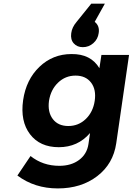

<svg xmlns="http://www.w3.org/2000/svg" viewBox="-20 -842 734 1062"><path d="M76.2 128.9 148.9 21Q216.8 75.2 308.1 75.2Q374 75.2 417.5 42.7Q460.9 10.3 469.2 -44.9L478 -106Q410.6 -27.8 305.2 -27.8Q200.7 -27.8 146 -99.6Q91.3 -171.4 107.9 -288.1Q124.5 -401.9 198.2 -472.4Q272 -543 375 -543Q482.4 -544.4 529.8 -464.8L541 -538.1H693.8L623 -49.8Q606.4 64.5 517.8 132.3Q429.2 200.2 299.8 200.2Q171.4 200.2 76.2 128.9ZM251 -284.2Q242.7 -222.2 272 -183.6Q301.3 -145 357.9 -145Q414.1 -145 454.3 -183.6Q494.6 -222.2 503.9 -284.2Q513.2 -346.7 483.6 -385.3Q454.1 -423.8 397.9 -423.8Q341.8 -423.8 301.3 -385Q260.7 -346.2 251 -284.2ZM374 -658.2Q377.9 -690.9 403.8 -721.2L484.9 -821.8H560.1L503.9 -721.2Q532.2 -698.7 525.9 -659.2Q521.5 -625.5 496.3 -603.3Q471.2 -581.1 438 -581.1Q406.7 -581.1 387.9 -602.1Q369.1 -623 374 -658.2Z"/></svg>

Font: Trueno SemiBold
Style: Italic
Weight: 600
Designer: Julieta Ulanovsky
Foundry: Julieta Ulanovsky
Version: Version 3.001b | FøM Fix